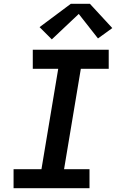

<svg xmlns="http://www.w3.org/2000/svg" viewBox="-20 -999 640 1019"><path d="M52 0V-101H200L289 -634H154V-735H557V-634H409L320 -101H455V0ZM255 -790 190 -855 356 -979H457L576 -850L500 -795L398 -925Z"/></svg>

Font: Iosevka SS04 Extended Oblique
Style: Bold
Weight: 700
Width: 7
Italic angle: -9°
Monospace: yes
Designer: Belleve Invis
Foundry: Belleve Invis
Version: Version 19.0.0; ttfautohint (v1.8.4)